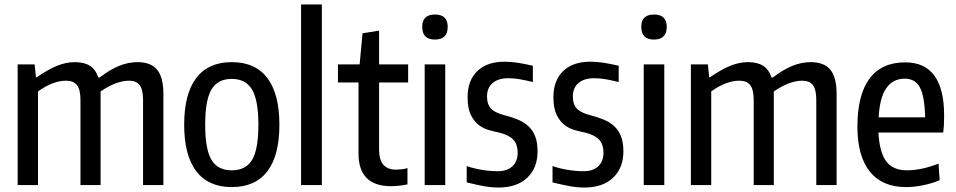

<svg xmlns="http://www.w3.org/2000/svg" viewBox="-20 -828 4278 859"><path d="M59 -540H135L141 -482H144Q196 -518 236 -534Q276 -550 314 -550Q357 -550 382.5 -533.5Q408 -517 420 -481H425Q474 -518 514.5 -534Q555 -550 595 -550Q655 -550 683 -516Q711 -482 711 -408V0H620V-381Q620 -427 605 -447Q590 -467 557 -467Q501 -467 430 -419V0H340V-381Q340 -427 324.5 -447Q309 -467 276 -467Q217 -467 150 -419V0H59Z M1017 9Q912 9 858 -62Q804 -133 804 -270Q804 -408 858 -479Q912 -550 1017 -550Q1122 -550 1176 -479Q1230 -408 1230 -270Q1230 -132 1176 -61.5Q1122 9 1017 9ZM1017 -66Q1080 -66 1108 -113Q1136 -160 1136 -270Q1136 -380 1107.5 -427.5Q1079 -475 1017 -475Q954 -475 926 -427.5Q898 -380 898 -270Q898 -160 926 -113Q954 -66 1017 -66Z M1327 -808H1420V0H1327Z M1730 5Q1584 5 1584 -141V-459H1492V-540H1589L1602 -679L1676 -691V-540H1806V-459H1676V-160Q1676 -112 1695.5 -90.5Q1715 -69 1752 -69Q1763 -69 1777 -70.5Q1791 -72 1803 -76V-3Q1763 5 1730 5Z M1926 -651Q1869 -651 1869 -708Q1869 -763 1926 -763Q1983 -763 1983 -708Q1983 -651 1926 -651ZM1880 -540H1972V0H1880Z M2211 11Q2179 11 2145.5 5Q2112 -1 2068 -12V-85Q2100 -74 2136.5 -68Q2173 -62 2207 -62Q2249 -62 2272.5 -84Q2296 -106 2296 -145Q2296 -181 2277.5 -202Q2259 -223 2217 -234Q2193 -239 2167.5 -246Q2142 -253 2121 -269.5Q2100 -286 2086 -315Q2072 -344 2072 -393Q2072 -468 2115.5 -510Q2159 -552 2237 -552Q2265 -552 2294.5 -547.5Q2324 -543 2364 -534V-461Q2323 -471 2299.5 -474.5Q2276 -478 2254 -478Q2209 -478 2184 -456.5Q2159 -435 2159 -397Q2159 -374 2165.5 -359.5Q2172 -345 2183.5 -336Q2195 -327 2210.5 -321Q2226 -315 2243 -311Q2273 -303 2299 -292Q2325 -281 2344 -263.5Q2363 -246 2374 -219Q2385 -192 2385 -151Q2385 -76 2338.5 -32.5Q2292 11 2211 11Z M2595 11Q2563 11 2529.5 5Q2496 -1 2452 -12V-85Q2484 -74 2520.5 -68Q2557 -62 2591 -62Q2633 -62 2656.5 -84Q2680 -106 2680 -145Q2680 -181 2661.5 -202Q2643 -223 2601 -234Q2577 -239 2551.5 -246Q2526 -253 2505 -269.5Q2484 -286 2470 -315Q2456 -344 2456 -393Q2456 -468 2499.5 -510Q2543 -552 2621 -552Q2649 -552 2678.5 -547.5Q2708 -543 2748 -534V-461Q2707 -471 2683.5 -474.5Q2660 -478 2638 -478Q2593 -478 2568 -456.5Q2543 -435 2543 -397Q2543 -374 2549.5 -359.5Q2556 -345 2567.5 -336Q2579 -327 2594.5 -321Q2610 -315 2627 -311Q2657 -303 2683 -292Q2709 -281 2728 -263.5Q2747 -246 2758 -219Q2769 -192 2769 -151Q2769 -76 2722.5 -32.5Q2676 11 2595 11Z M2906 -651Q2849 -651 2849 -708Q2849 -763 2906 -763Q2963 -763 2963 -708Q2963 -651 2906 -651ZM2860 -540H2952V0H2860Z M3071 -540H3147L3153 -482H3156Q3208 -518 3248 -534Q3288 -550 3326 -550Q3369 -550 3394.5 -533.5Q3420 -517 3432 -481H3437Q3486 -518 3526.5 -534Q3567 -550 3607 -550Q3667 -550 3695 -516Q3723 -482 3723 -408V0H3632V-381Q3632 -427 3617 -447Q3602 -467 3569 -467Q3513 -467 3442 -419V0H3352V-381Q3352 -427 3336.5 -447Q3321 -467 3288 -467Q3229 -467 3162 -419V0H3071Z M4033 9Q3927 9 3871.5 -60.5Q3816 -130 3816 -261Q3816 -403 3870 -476Q3924 -549 4030 -549Q4204 -549 4204 -311Q4204 -285 4203 -268.5Q4202 -252 4200 -235H3910Q3915 -146 3945 -106Q3975 -66 4038 -66Q4068 -66 4103 -73Q4138 -80 4179 -96L4184 -22Q4152 -8 4111.5 0.5Q4071 9 4033 9ZM4028 -476Q3920 -476 3911 -303H4119Q4117 -396 4096 -436Q4075 -476 4028 -476Z"/></svg>

Font: Encode Sans Compressed
Style: Medium
Weight: 500
Designer: Pablo Impallari, Andres Torresi
Foundry: Pablo Impallari, Andres Torresi
Version: Version 1.000; ttfautohint (v1.00) -l 8 -r 50 -G 200 -x 14 -